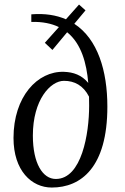

<svg xmlns="http://www.w3.org/2000/svg" viewBox="-20 -822 556 853"><path d="M359.9 -775.9 331.1 -801.8 272.9 -736.3C230 -754.9 179.2 -763.2 119.1 -758.3V-724.6C168.9 -726.1 209.5 -717.3 241.7 -701.7L179.2 -631.8L212.9 -600.1L278.3 -678.7C341.8 -627.4 364.7 -540.5 372.1 -453.6C342.8 -488.8 306.2 -501.5 264.2 -502.9C146 -506.8 40 -392.1 40 -209C40 -64 120.1 11.2 210 11.2C339.8 11.2 457 -78.1 457 -348.1C457 -507.8 414.1 -648.4 310.1 -716.3ZM264.2 -462.9C311 -462.9 350.1 -442.4 375.5 -392.6C375.5 -378.9 376 -365.2 376 -352.1C376 -229 343.3 -26.9 228 -26.9C169.9 -26.9 126 -95.7 126 -219.7C126 -378.9 204.1 -462.9 264.2 -462.9Z"/></svg>

Font: Lora Italic
Style: Regular
Weight: 400
Italic angle: -3°
Designer: Olga Karpushina, Alexei Vanyashin
Foundry: Cyreal
Version: Version 1.011;PS 001.011;hotconv 1.0.70;makeotf.lib2.5.58329